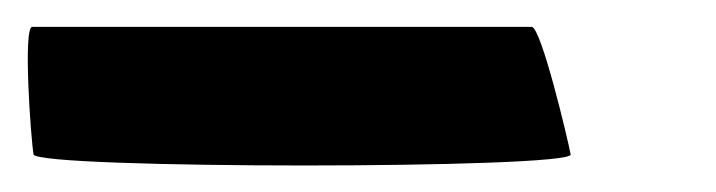

<svg xmlns="http://www.w3.org/2000/svg" viewBox="-20 -376 533 143"><path d="M5 -261C7 -250 407 -250 405 -261C403 -272 383 -356 376 -356H4C-3 -356 3 -272 5 -261Z"/></svg>

Font: Ampere
Style: RevIta
Weight: 400
Version: Version 1